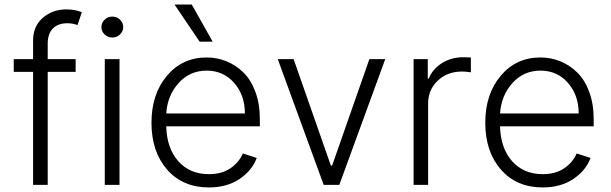

<svg xmlns="http://www.w3.org/2000/svg" viewBox="-20 -802 2651 833"><path d="M308.1 -545.4V-490.2H187V0H123.5V-490.2H39.6V-545.4H123.5V-625.5Q123.5 -688.5 166 -724.9Q208.5 -761.2 267.6 -761.2Q306.2 -761.2 335 -749L316.4 -693.4Q293.9 -701.2 272.9 -701.2Q231.4 -701.2 209.2 -678.2Q187 -655.3 187 -612.3V-545.4Z M500.7 -652.6Q486.8 -639.2 467.3 -639.2Q447.8 -639.2 433.8 -652.6Q419.9 -666 419.9 -684.6Q419.9 -703.1 433.8 -716.6Q447.8 -730 467.3 -730Q486.8 -730 500.7 -716.6Q514.6 -703.1 514.6 -684.6Q514.6 -666 500.7 -652.6ZM434.6 0V-545.4H498.5V0Z M846.2 -621.1 737.3 -782.2H812L902.8 -621.1ZM886.2 11.2Q772.5 11.2 704.8 -66.4Q637.2 -144 637.2 -269.5Q637.2 -393.6 704.1 -473.1Q771 -552.7 876.5 -552.7Q921.9 -552.7 962.6 -536.1Q1003.4 -519.5 1036.1 -487.5Q1068.8 -455.6 1088.1 -403.3Q1107.4 -351.1 1107.4 -285.2V-253.9H701.2Q703.6 -159.2 753.4 -102.8Q803.2 -46.4 886.2 -46.4Q941.4 -46.4 979 -71.5Q1016.6 -96.7 1033.7 -136.2L1093.8 -116.7Q1073.7 -62 1019 -25.4Q964.4 11.2 886.2 11.2ZM701.2 -309.6H1042.5Q1042.5 -389.2 995.8 -442.4Q949.2 -495.6 876.5 -495.6Q803.7 -495.6 755.1 -441.9Q706.5 -388.2 701.2 -309.6Z M1651.4 -545.4 1452.1 0H1384.3L1185.1 -545.4H1253.9L1415.5 -83.5H1420.9L1582.5 -545.4Z M1774.4 0V-545.4H1835.9V-461.4H1840.3Q1856.9 -502.9 1897.7 -528.3Q1938.5 -553.7 1989.7 -553.7Q2006.3 -553.7 2022.9 -552.7V-488.3Q2021.5 -488.3 2014.9 -489.3Q2008.3 -490.2 2000.2 -491Q1992.2 -491.7 1984.9 -491.7Q1920.9 -491.7 1879.2 -452.1Q1837.4 -412.6 1837.4 -352.1V0Z M2334.5 11.2Q2220.7 11.2 2153.1 -66.4Q2085.4 -144 2085.4 -269.5Q2085.4 -393.6 2152.3 -473.1Q2219.2 -552.7 2324.7 -552.7Q2370.1 -552.7 2410.9 -536.1Q2451.7 -519.5 2484.4 -487.5Q2517.1 -455.6 2536.4 -403.3Q2555.7 -351.1 2555.7 -285.2V-253.9H2149.4Q2151.9 -159.2 2201.7 -102.8Q2251.5 -46.4 2334.5 -46.4Q2389.6 -46.4 2427.2 -71.5Q2464.8 -96.7 2481.9 -136.2L2542 -116.7Q2522 -62 2467.3 -25.4Q2412.6 11.2 2334.5 11.2ZM2149.4 -309.6H2490.7Q2490.7 -389.2 2444.1 -442.4Q2397.5 -495.6 2324.7 -495.6Q2252 -495.6 2203.4 -441.9Q2154.8 -388.2 2149.4 -309.6Z"/></svg>

Font: Interop Light
Style: Regular
Weight: 300
Designer: Rasmus Andersson, Google, Jang Haemin
Foundry: jhaemin
Version: Version 1.007